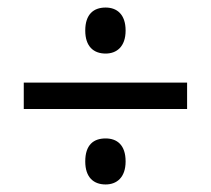

<svg xmlns="http://www.w3.org/2000/svg" viewBox="-20 -607 560 509"><path d="M206 -526C206 -484 228 -465 260 -465C289 -465 313 -483 313 -526C313 -569 290 -587 260 -587C228 -587 206 -569 206 -526ZM43 -318H476V-388H43ZM206 -179C206 -137 228 -118 260 -118C289 -118 313 -136 313 -179C313 -223 290 -240 260 -240C228 -240 206 -223 206 -179Z"/></svg>

Font: Noto Sans Sinhala SemiCondensed
Style: Regular
Weight: 400
Width: 4
Designer: Jelle Bosma - Monotype Design Team
Foundry: Monotype Imaging Inc.
Version: Version 2.006